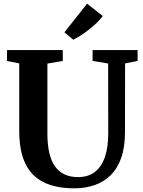

<svg xmlns="http://www.w3.org/2000/svg" viewBox="-20 -1015 778 1043"><path d="M384 8Q284 8 217.5 -24.8Q151 -57.5 117.8 -126.2Q84.5 -195 84.5 -303.5V-670.5L18 -684V-743H321V-684L237.5 -669.5V-289.5Q237.5 -228.5 248 -183.8Q258.5 -139 279.8 -110Q301 -81 332 -67Q363 -53 403.5 -53Q460.5 -53 496.8 -82Q533 -111 550.5 -164Q568 -217 568 -289.5L567.5 -670L483 -684V-743H727.5V-684L659.5 -670.5L659 -297Q659 -215.5 638.5 -157.5Q618 -99.5 580.8 -63Q543.5 -26.5 493.2 -9.2Q443 8 384 8ZM377.5 -799.5 330 -839.5 453 -995 538.5 -928Q524 -908.5 504.2 -889.8Q484.5 -871 462.5 -853.8Q440.5 -836.5 419 -822.8Q397.5 -809 378.5 -799.5Z"/></svg>

Font: Merriweather 28pt
Style: Bold
Weight: 700
Version: Version 2.100